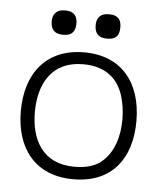

<svg xmlns="http://www.w3.org/2000/svg" viewBox="-45 -577 539 627"><g transform="rotate(5 225.0 -263.5)"><path d="M218 10C344 10 407 -74 407 -197C407 -322 341 -406 218 -406C93 -406 28 -320 28 -197C28 -77 91 10 218 10ZM218 -31C113 -31 74 -108 74 -198C74 -288 113 -367 218 -367C293 -367 332 -329 349 -278C357 -252 361 -225 361 -198C361 -145 346 -89 305 -56C284 -39 255 -31 218 -31ZM144 -457C176 -457 184 -475 184 -498C184 -518 176 -537 144 -537C112 -537 103 -518 103 -498C103 -475 112 -457 144 -457ZM288 -457C321 -457 328 -475 328 -498C328 -518 321 -537 288 -537C256 -537 247 -518 247 -498C247 -475 256 -457 288 -457Z"/></g></svg>

Font: OSH Darker Grotesque
Style: Regular
Weight: 400
Designer: Gabriel Lam
Foundry: TypeRant
Version: Version 1.000;Glyphs 3.1.1 (3148)